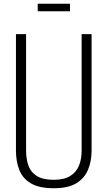

<svg xmlns="http://www.w3.org/2000/svg" viewBox="-20 -992 573 1023"><path d="M267 11Q188 11 144 -15.5Q100 -42 82.5 -87.5Q65 -133 65 -190V-810H119V-189Q119 -145 131.5 -109.5Q144 -74 176.5 -54Q209 -34 267 -34Q322 -34 354.5 -54.5Q387 -75 401 -110Q415 -145 415 -189V-810H468V-190Q468 -133 449 -87.5Q430 -42 386.5 -15.5Q343 11 267 11ZM181 -932V-972H353V-932Z"/></svg>

Font: Oswald ExtraLight
Style: Regular
Weight: 250
Designer: Vernon Adams
Foundry: Vernon Adams
Version: Version 4.103;gftools[0.9.33.dev8+g029e19f]